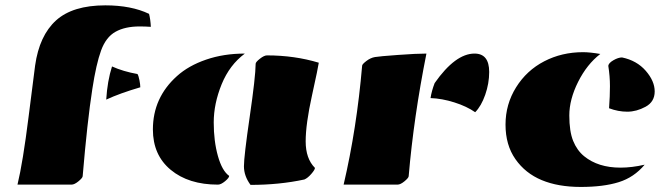

<svg xmlns="http://www.w3.org/2000/svg" viewBox="-20 -701 2544 729"><path d="M383.3 -322.8Q387.7 -393.6 405.3 -448.7Q447.3 -429.7 502 -419.9Q506.3 -413.1 509.5 -396.2Q512.7 -379.4 512.7 -369.6Q434.6 -346.7 383.3 -322.8ZM330.6 -363.3Q311.5 -240.7 293.9 -32.2Q293.9 -25.9 278.3 -12.9Q262.7 0 251.5 0H46.4Q66.9 -84.5 88.6 -258.1Q110.4 -431.6 113.3 -452.1Q129.4 -565.9 192.6 -623.3Q255.9 -680.7 379.9 -680.7Q478.5 -680.7 545.9 -648.4Q551.3 -627.9 552.7 -599.1Q530.8 -600.6 510.3 -600.6Q454.6 -600.6 418.5 -580.3Q382.3 -560.1 363.8 -509.3Q345.2 -458.5 330.6 -363.3Z M1135.7 -19.5Q1040.5 1 931.2 1Q906.2 -32.7 906.2 -69.8Q906.2 -106.9 928.2 -258.1Q950.2 -409.2 950.7 -459Q950.7 -465.3 966.8 -478Q982.9 -490.7 993.7 -490.7Q1098.1 -490.7 1190.4 -462.9Q1188.5 -447.3 1164.6 -338.6Q1140.6 -230 1140.6 -164.3Q1140.6 -98.6 1175.8 -63.5Q1175.8 -56.6 1162.1 -40.8Q1148.4 -24.9 1135.7 -19.5ZM909.7 -497.6Q851.6 -454.6 821.5 -380.9Q791.5 -307.1 791.5 -236.1Q791.5 -165 807.4 -108.6Q823.2 -52.2 850.1 -33.2Q850.1 -25.9 834.5 -12.9Q818.8 0 807.6 0Q695.8 0 628.2 -56.2Q560.5 -112.3 560.5 -209.5Q560.5 -330.1 651.9 -412.1Q695.8 -451.7 762.5 -474.6Q829.1 -497.6 909.7 -497.6Z M1781.7 -497.6Q1837.4 -497.6 1837.4 -427.7Q1837.4 -384.3 1822.3 -341.1Q1807.1 -297.9 1784.2 -274.9Q1752 -297.4 1704.8 -312.3Q1657.7 -327.1 1614.7 -328.6Q1618.7 -355.5 1630.4 -385.7Q1709 -497.6 1781.7 -497.6ZM1489.3 0H1284.7Q1334.5 -212.9 1355 -451.7Q1355 -457 1370.8 -469.2Q1386.7 -481.4 1403.6 -484.4Q1420.4 -487.3 1491 -492.4Q1561.5 -497.6 1599.1 -497.6Q1550.8 -255.9 1531.7 -32.2Q1531.7 -25.9 1516.1 -12.9Q1500.5 0 1489.3 0Z M2341.8 -482.9Q2397.9 -471.2 2431.9 -432.1Q2465.8 -393.1 2465.8 -353.8Q2465.8 -314.5 2431.2 -295.7Q2396.5 -276.9 2361.8 -276.9Q2327.1 -276.9 2292.5 -290Q2295.9 -335.9 2295.9 -373.8Q2295.9 -411.6 2289.6 -451.2Q2291 -461.9 2309.3 -472.4Q2327.6 -482.9 2341.8 -482.9ZM2259.3 -496.1Q2208.5 -457 2175 -390.1Q2141.6 -323.2 2141.6 -262.7Q2141.6 -202.1 2156.2 -166Q2170.9 -129.9 2197.8 -107.9Q2251 -64.5 2335.9 -64.5Q2378.9 -64.5 2427.7 -75.7Q2387.2 -27.3 2329.1 -9.3Q2271 8.8 2185.1 8.8Q2099.1 8.8 2036.9 -17.1Q1974.6 -43 1937 -96.7Q1899.4 -150.4 1899.4 -227.8Q1899.4 -305.2 1939.5 -369.4Q1979.5 -433.6 2046.4 -468.3Q2113.3 -502.9 2193.8 -502.9Q2219.7 -502.9 2259.3 -496.1Z"/></svg>

Font: Emblema One
Style: Regular
Weight: 400
Designer: Riccardo De Franceschi
Foundry: Riccardo De Franceschi
Version: Version 1.003